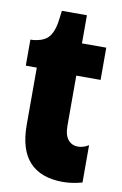

<svg xmlns="http://www.w3.org/2000/svg" viewBox="-77 -684 469 739"><g transform="rotate(10 157.5 -314.0)"><path d="M222 10Q136 10 91.5 -37.5Q47 -85 47 -183V-406H4V-508H12Q59 -512 77.5 -537Q96 -562 101 -613L104 -638H202V-528H297V-402H202V-207Q202 -169 217 -151.5Q232 -134 255 -134Q266 -134 277 -137.5Q288 -141 297 -147V-1Q275 5 256.5 7.5Q238 10 222 10Z"/></g></svg>

Font: Bricolage Grotesque 96pt ExtraBold SemiCondensed
Style: Regular
Weight: 800
Width: 4
Version: Version 1.001;gftools[0.9.33.dev8+g029e19f]